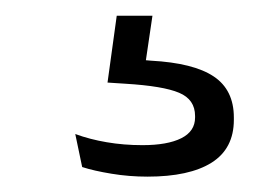

<svg xmlns="http://www.w3.org/2000/svg" viewBox="-20 -26 348 250"><path d="M178.5 -5.5 167 72.5 142.5 52Q150.5 52 159.2 52Q168 52 176.5 53Q232 56 258.2 73.5Q284.5 91 284.5 127V130Q284.5 167.5 255.5 185.8Q226.5 204 172 204Q148 204 125.2 200.2Q102.5 196.5 87 191.5L78 148.5Q97 155.5 119 159.2Q141 163 165.5 163Q198 163 216 154Q234 145 234 127V125Q234 103.5 213.2 94.8Q192.5 86 143 83Q136 82.5 130.5 82.2Q125 82 120 81.5L132 -5.5Z"/></svg>

Font: Anek Gujarati SemiExpanded Light
Style: Regular
Weight: 300
Width: 6
Designer: Mrunmayee Ghaisas (Gujarati), Yesha Goshar (Latin)
Foundry: Ek Type
Version: Version 1.003